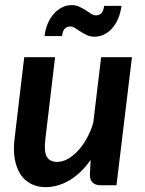

<svg xmlns="http://www.w3.org/2000/svg" viewBox="-20 -742 581 769"><path d="M32.5 0ZM200.5 -513H77L38.5 -187.5C34.5 -156.5 34.8 -128.8 39.2 -104.5C43.8 -80.2 51.5 -59.8 62.5 -43.2C73.5 -26.8 87.5 -14.2 104.5 -5.5C121.5 3.2 140.7 7.5 162 7.5C195 7.5 226.9 -1.5 257.8 -19.5C288.6 -37.5 317 -64.8 343 -101.5L340 -42.5C340 -14.2 354.7 0 384 0H446.5L508.5 -513H385L353.5 -249.5C346.2 -225.8 337 -204.3 326 -185C315 -165.7 303 -149.2 290 -135.8C277 -122.2 263.6 -111.8 249.8 -104.5C235.9 -97.2 222.3 -93.5 209 -93.5C188.7 -93.5 174.7 -100.8 167 -115.2C159.3 -129.8 157.7 -153.8 162 -187.5ZM363.5 -680.5C357.5 -680.5 351.2 -682.7 344.8 -687C338.2 -691.3 331.1 -696 323.2 -701C315.4 -706 306.9 -710.7 297.8 -715C288.6 -719.3 278.5 -721.5 267.5 -721.5C253.8 -721.5 240.9 -718.5 228.8 -712.5C216.6 -706.5 205.7 -698.1 196 -687.2C186.3 -676.4 178.2 -663.4 171.5 -648.2C164.8 -633.1 160.5 -616.2 158.5 -597.5H228.5C230.2 -611.5 233.8 -621.4 239.5 -627.2C245.2 -633.1 252.5 -636 261.5 -636C267.5 -636 273.9 -633.8 280.8 -629.5C287.6 -625.2 294.8 -620.5 302.5 -615.5C310.2 -610.5 318.6 -605.8 327.8 -601.5C336.9 -597.2 347 -595 358 -595C371.7 -595 384.6 -597.9 396.8 -603.8C408.9 -609.6 419.8 -617.9 429.2 -628.8C438.8 -639.6 446.8 -652.6 453.2 -667.8C459.8 -682.9 464.2 -699.8 466.5 -718.5H397C395.3 -704.2 391.6 -694.2 385.8 -688.8C379.9 -683.2 372.5 -680.5 363.5 -680.5Z"/></svg>

Font: Lato
Style: Bold Italic
Weight: 700
Italic angle: -7°
Designer: Lukasz Dziedzic
Foundry: tyPoland Lukasz Dziedzic
Version: Version 2.007; 2014-02-27